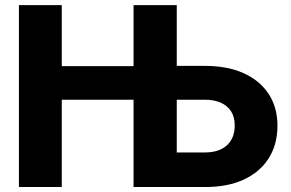

<svg xmlns="http://www.w3.org/2000/svg" viewBox="-20 -748 1164 768"><path d="M55.7 0V-727.5H227.1V-483.4H583V-349.1H227.1V0ZM622.6 -484.4H800.3Q889.6 -484.4 954.3 -455.3Q1019 -426.3 1054.4 -372.6Q1089.8 -318.8 1089.8 -245.1Q1089.8 -169.9 1054.7 -114.7Q1019.5 -59.6 955.3 -29.8Q891.1 0 802.2 0H514.2V-727.5H687V-138.2H799.3Q856 -138.2 887.5 -166.7Q918.9 -195.3 918.9 -246.6Q918.9 -279.3 904.8 -302Q890.6 -324.7 863.8 -336.9Q836.9 -349.1 799.3 -349.1H622.6Z"/></svg>

Font: Inter 16pt ExtraBold
Style: Regular
Weight: 800
Version: Version 4.001;git-66647c0bb